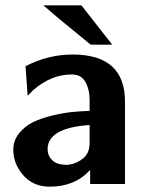

<svg xmlns="http://www.w3.org/2000/svg" viewBox="-20 -692 558 722"><path d="M30 -129Q30 -164 52 -191Q74 -218 105 -233Q136 -248 178.5 -258Q221 -268 253 -271Q285 -274 317 -275V-315Q317 -356 301 -384Q285 -412 250 -412Q172 -412 105 -353L84 -332L76 -443Q161 -487 253 -487Q450 -487 450 -310V0H319V-53Q262 10 167 10Q105 10 67.5 -33Q30 -76 30 -129ZM159 -131Q159 -107 175.5 -90.5Q192 -74 218 -73Q229 -71 241 -73Q271 -78 294 -97.5Q317 -117 317 -155V-222Q159 -211 159 -131ZM143 -672H286L402 -524H321Q317 -527 199 -624Z"/></svg>

Font: Coval
Style: ExtraBold
Weight: 800
Foundry: Context Ltd
Version: Version 001.000